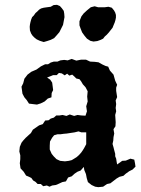

<svg xmlns="http://www.w3.org/2000/svg" viewBox="-20 -762 582 795"><path d="M260 -512 277 -518 296 -511 316 -515H336L353 -507L372 -506L388 -504L404 -495L417 -489L428 -486L435 -470L450 -453L457 -428L465 -411L461 -399V-386L465 -360L459 -346L461 -331L459 -315L461 -301L457 -286L459 -256L458 -239L450 -227L453 -209L450 -194L449 -180L446 -166L450 -152L453 -140L457 -125V-115L461 -105L463 -92L465 -81L486 -96L501 -97L520 -105L536 -101L539 -86L541 -72L529 -60L515 -53L501 -43L491 -34L475 -30L463 -23L437 -3L423 0L407 11L387 13L374 11L359 4L344 -8L339 -25L336 -41L329 -58L327 -71L314 -56L301 -51L289 -43L277 -32L262 -27L253 -11L238 -8L223 -1L211 4L196 6L185 11L174 6L159 9L149 0H136L127 -9L117 -15L110 -25L100 -30L88 -35L78 -51L65 -65L62 -86L64 -103V-119L60 -135L62 -154L69 -171L76 -180L86 -191L98 -202L108 -211L116 -225L142 -243L157 -248L167 -263L181 -264L190 -271L203 -275L213 -284H227L239 -286L255 -282L269 -288L287 -282L301 -286L316 -284L334 -283L340 -301L337 -322L343 -342L341 -362L343 -384L334 -401L323 -413L316 -425L309 -434L296 -437L287 -446L279 -453L267 -449L258 -457L248 -450L236 -458L224 -460L215 -451H200L193 -448L175 -441L188 -432L196 -420L198 -405L200 -389L194 -377L193 -359L178 -354L165 -342L149 -334L133 -329L116 -331L100 -333L91 -347L81 -359L73 -374L71 -389L69 -403L76 -417L81 -436L94 -453L110 -465L131 -474L149 -487L167 -496H179L190 -503L203 -507H218L230 -512L246 -514ZM305 -218 289 -214 269 -211 256 -209 244 -208 230 -206H218L204 -202L196 -192L187 -176L186 -159V-143L194 -125L203 -114L214 -103L229 -96L249 -94L265 -96L277 -99L287 -105L298 -112L307 -120L316 -130L323 -140L329 -150L337 -165V-214H317ZM202 -741 216 -742 228 -737 236 -728 244 -717 246 -705 247 -691 241 -659 226 -629 214 -615 204 -604 190 -597 175 -592 161 -588 145 -593 132 -599 123 -606 115 -614 109 -623 104 -636 103 -651 104 -660 106 -670 109 -681 113 -691 120 -698 127 -708 134 -714 142 -722 150 -727 161 -730 175 -732 190 -734ZM356 -732 372 -736 386 -732H414L429 -734L443 -730L452 -719L457 -710L460 -700V-689L458 -679L455 -669L450 -657L446 -647L438 -637L431 -628L422 -618L414 -611L407 -602L397 -597L383 -592L367 -590L354 -593L340 -602L330 -614L320 -628L314 -643L309 -657V-674L317 -694L326 -706L340 -719Z"/></svg>

Font: Tagesschrift
Style: Regular
Weight: 400
Designer: Yanone
Version: Version 2.000; ttfautohint (v1.8.4.7-5d5b)